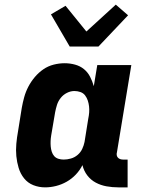

<svg xmlns="http://www.w3.org/2000/svg" viewBox="-20 -801 640 829"><path d="M175 8Q148 8 124 -1.5Q100 -11 84 -31Q68 -51 60.5 -76Q53 -101 50.5 -127Q48 -153 50.5 -180.5Q53 -208 58 -235L74 -335Q78 -358 84.5 -381.5Q91 -405 102.5 -427Q114 -449 130.5 -468.5Q147 -488 167.5 -502Q188 -516 212 -522Q236 -528 259 -528Q282 -528 304 -522Q326 -516 342.5 -502.5Q359 -489 369 -469.5Q379 -450 385 -429L400 -520H547L485 -144Q483 -137 484 -131Q485 -125 489 -120.5Q493 -116 499 -114Q505 -112 511 -112H531V8H491Q465 8 440 3.5Q415 -1 393.5 -12.5Q372 -24 357 -43.5Q342 -63 336 -88Q325 -66 307.5 -47.5Q290 -29 268 -16.5Q246 -4 222 2Q198 8 175 8ZM255 -112Q270 -112 286 -116.5Q302 -121 315 -132Q328 -143 335 -158Q342 -173 345 -188L361 -288Q364 -302 365 -315.5Q366 -329 364.5 -342Q363 -355 359 -367Q355 -379 347.5 -389Q340 -399 327.5 -403.5Q315 -408 301 -408Q285 -408 269 -400Q253 -392 242 -378Q231 -364 226 -348Q221 -332 218 -316L201 -216Q199 -204 198.5 -192Q198 -180 199 -168.5Q200 -157 203.5 -146Q207 -135 214 -127Q221 -119 232 -115.5Q243 -112 255 -112ZM281 -600 200 -739 263 -776 353 -665 480 -781 533 -735 405 -600Z"/></svg>

Font: Iosevka Etoile Heavy
Style: Italic
Weight: 900
Italic angle: -9°
Designer: Belleve Invis
Foundry: Belleve Invis
Version: Version 22.1.2; ttfautohint (v1.8.4)